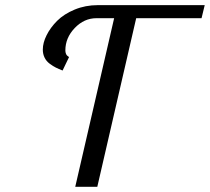

<svg xmlns="http://www.w3.org/2000/svg" viewBox="-20 -720 809 740"><path d="M145 -528.8Q145 -555.2 159.7 -584.5Q174.3 -613.8 200.4 -639.9Q226.6 -666 267.8 -683.1Q309.1 -700.2 356.9 -700.2H769L756.8 -649.9H504.9L355 0H270L419.9 -649.9H352.1Q304.2 -649.9 268.1 -612.1Q231.9 -574.2 231.9 -525.9Q231.9 -518.6 234.1 -513.2Q236.3 -507.8 238.5 -505.9Q240.7 -503.9 246.1 -500L221.2 -448.2Q206.1 -454.1 195.3 -459.5Q184.6 -464.8 171.6 -474.4Q158.7 -483.9 151.9 -497.8Q145 -511.7 145 -528.8Z"/></svg>

Font: Pfennig
Style: Italic
Weight: 500
Italic angle: -13°
Version: Version 20120410 ; ttfautohint (v0.8)